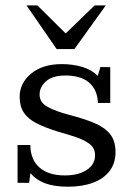

<svg xmlns="http://www.w3.org/2000/svg" viewBox="-20 -685 493 715"><path d="M232.9 10.3Q182.6 10.3 148.7 -2.2Q114.7 -14.6 93.3 -40.5L88.4 -3.9Q77.6 -3.9 67.1 -4.2Q56.6 -4.4 45.4 -4.4V-145H92.8Q93.8 -89.8 127.4 -60.8Q161.1 -31.7 221.7 -31.7Q271.5 -31.7 302.7 -52Q334 -72.3 334 -106.9Q334 -132.8 314.5 -148.2Q294.9 -163.6 262.9 -174.3Q231 -185.1 192.9 -195.8Q147 -210 115.7 -226.1Q84.5 -242.2 68.8 -265.6Q53.2 -289.1 53.2 -324.2Q53.2 -375.5 95.9 -410.9Q138.7 -446.3 210.4 -446.3Q250.5 -446.3 286.1 -435.8Q321.8 -425.3 343.8 -402.3Q344.2 -403.3 346.7 -411.4Q349.1 -419.4 351.6 -427.5Q354 -435.5 354 -435.5Q354 -435.5 362.3 -435.3Q370.6 -435.1 379.6 -435.1Q388.7 -435.1 390.6 -434.6V-301.8H344.7Q342.8 -350.6 312 -377.2Q281.2 -403.8 224.1 -403.8Q175.3 -403.8 151.4 -382.3Q127.4 -360.8 127.4 -333Q127.4 -302.7 158.2 -286.4Q189 -270 237.8 -257.3Q290.5 -243.7 329.3 -227.8Q368.2 -211.9 389.2 -186.5Q410.2 -161.1 410.2 -118.7Q410.2 -77.1 388.2 -48.3Q366.2 -19.5 326.4 -4.6Q286.6 10.3 232.9 10.3ZM190.9 -502.4 78.6 -665H119.1L224.6 -560.5L332.5 -665H374L257.3 -502.4Z"/></svg>

Font: Kameron
Style: Regular
Weight: 400
Designer: Vernon Adams
Foundry: Vernon Adams
Version: Version 1.100